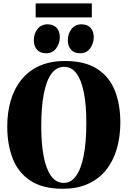

<svg xmlns="http://www.w3.org/2000/svg" viewBox="-20 -1120 766 1152"><path d="M357.5 12.5Q238.5 13 164.5 -34.8Q90.5 -82.5 57 -167Q23.5 -251.5 23.5 -361.5Q23.5 -445.5 44.5 -517Q65.5 -588.5 108.2 -641.8Q151 -695 216.2 -724.5Q281.5 -754 371 -754Q489 -754 562.2 -707.2Q635.5 -660.5 668.8 -577.2Q702 -494 702 -385Q702 -300.5 681.2 -228.2Q660.5 -156 618 -102Q575.5 -48 510.5 -17.8Q445.5 12.5 357.5 12.5ZM363 -22.5Q406 -22.5 436 -63.8Q466 -105 482 -185.8Q498 -266.5 498 -384.5Q498 -489.5 483.2 -564.2Q468.5 -639 439.2 -679Q410 -719 364 -719Q320 -719 289.8 -679.2Q259.5 -639.5 243.5 -560.2Q227.5 -481 227.5 -361.5Q227.5 -258.5 242 -182.2Q256.5 -106 286.5 -64.2Q316.5 -22.5 363 -22.5ZM256.5 -800.5Q221 -800.5 202 -822Q183 -843.5 183 -878.5Q183 -917.5 205 -945.8Q227 -974 264.5 -974H265.5Q301 -974 320 -952.8Q339 -931.5 339 -896.5Q339 -860 317.2 -830.2Q295.5 -800.5 257.5 -800.5ZM460.5 -800.5Q425 -800.5 406 -822Q387 -843.5 387 -878.5Q387 -917.5 409 -945.8Q431 -974 468 -974H469Q505 -974 523.8 -952.8Q542.5 -931.5 542.5 -896.5Q542.5 -860 521 -830.2Q499.5 -800.5 461.5 -800.5ZM531 -1099.5V-1015.5H194V-1099.5Z"/></svg>

Font: Merriweather 120pt Black
Style: Regular
Weight: 900
Designer: Eben Sorkin
Foundry: Eben Sorkin
Version: Version 2.100